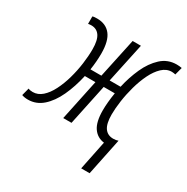

<svg xmlns="http://www.w3.org/2000/svg" viewBox="-220 -682 980 1005"><g transform="rotate(30 270.0 -179.5)"><path d="M439 5Q397 0 373 -34.5Q349 -69 349 -139Q349 -185 359 -247H292L240 0H190L242 -247H178Q162 -175 135 -117Q108 -59 69.5 -25Q31 9 -19 9Q-40 9 -56 3L-44 -43Q-33 -38 -17 -38Q14 -38 39.5 -60.5Q65 -83 84.5 -121.5Q104 -160 117 -206Q130 -252 136.5 -299.5Q143 -347 143 -388Q143 -443 125.5 -468.5Q108 -494 75 -494Q66 -494 56 -492V-537Q62 -539 69.5 -539.5Q77 -540 84 -540Q137 -540 165.5 -504Q194 -468 194 -392Q194 -369 192 -343.5Q190 -318 186 -292H252L303 -531H353L302 -292H368Q382 -355 407.5 -411.5Q433 -468 472 -504Q511 -540 565 -540Q581 -540 596 -537L584 -491Q579 -492 573.5 -493Q568 -494 562 -494Q530 -494 504 -469.5Q478 -445 458.5 -405Q439 -365 426 -318Q413 -271 406.5 -225Q400 -179 400 -143Q400 -88 418 -62.5Q436 -37 470 -37Q487 -37 500 -42L454 181H403Z"/></g></svg>

Font: Noto Sans ExtraCondensed Light
Style: Italic
Weight: 300
Width: 2
Italic angle: -12°
Designer: Monotype Design Team
Foundry: Monotype Imaging Inc.
Version: Version 2.013; ttfautohint (v1.8.4.7-5d5b)